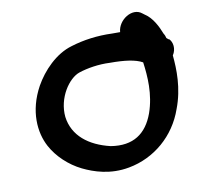

<svg xmlns="http://www.w3.org/2000/svg" viewBox="-66 -597 710 682"><g transform="rotate(-10 289.0 -256.0)"><path d="M85 -329C39 -245 47 -166 75 -114C97 -73 136 -36 181 -14C220 5 278 25 347 12C440 -5 517 -71 549 -163C576 -233 574 -303 569 -353C583 -374 579 -400 566 -412H564L557 -418C556 -423 554 -429 550 -435C540 -461 523 -496 496 -513L488 -519C456 -545 402 -511 399 -467H370C317 -469 266 -462 221 -448C162 -431 113 -379 85 -329ZM155 -204C148 -274 193 -338 232 -351C262 -361 304 -368 344 -366H345C397 -366 436 -361 461 -347C468 -296 473 -230 450 -165C425 -96 376 -61 296 -74C219 -92 164 -135 155 -204Z"/></g></svg>

Font: Stray Cat
Style: ExBlkObl
Weight: 1000
Version: Version 1.0